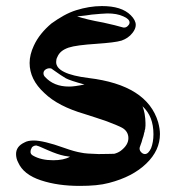

<svg xmlns="http://www.w3.org/2000/svg" viewBox="-20 -691 582 636"><path d="M88.9 -175.8C84 -178.7 81.1 -182.6 81.1 -187.5C81.1 -193.4 83 -198.2 85.9 -203.1C89.8 -207 94.7 -209 99.6 -209C100.6 -209 102.5 -209 103.5 -208C105.5 -208 117.2 -203.1 138.7 -193.4C161.1 -183.6 178.7 -177.7 193.4 -174.8C201.2 -173.8 207 -172.9 211.9 -171.9C198.2 -164.1 179.7 -160.2 156.2 -160.2C129.9 -160.2 107.4 -165 88.9 -175.8ZM452.1 -338.9C476.6 -316.4 488.3 -286.1 488.3 -246.1C488.3 -228.5 485.4 -212.9 480.5 -200.2C474.6 -187.5 467.8 -180.7 460 -180.7C457 -180.7 454.1 -181.6 451.2 -183.6C442.4 -190.4 440.4 -198.2 444.3 -207C445.3 -209 446.3 -213.9 449.2 -220.7C451.2 -227.5 452.1 -232.4 453.1 -234.4C454.1 -236.3 455.1 -240.2 456.1 -244.1C457 -250 458 -252.9 459 -254.9C459 -256.8 459 -259.8 460.9 -263.7C460.9 -267.6 461.9 -271.5 461.9 -274.4V-284.2C461.9 -293 460.9 -302.7 459 -314.5C457 -324.2 455.1 -332 452.1 -338.9ZM128.9 -436.5C126 -439.5 124 -443.4 124 -448.2C124 -453.1 126 -457 129.9 -460C133.8 -462.9 138.7 -464.8 143.6 -464.8C148.4 -464.8 151.4 -463.9 154.3 -460.9C174.8 -446.3 189.5 -436.5 198.2 -431.6C207 -426.8 227.5 -419.9 259.8 -411.1C236.3 -406.2 219.7 -404.3 210.9 -404.3H208C174.8 -404.3 148.4 -415 128.9 -436.5ZM335.9 -646.5C356.4 -646.5 374 -643.6 388.7 -636.7C402.3 -630.9 409.2 -624 409.2 -616.2C409.2 -613.3 408.2 -610.4 405.3 -607.4C399.4 -599.6 391.6 -597.7 381.8 -601.6C373 -604.5 352.5 -609.4 322.3 -616.2C284.2 -623 255.9 -629.9 235.4 -636.7C244.1 -637.7 259.8 -638.7 283.2 -642.6C306.6 -644.5 324.2 -646.5 335.9 -646.5ZM413.1 -640.6C392.6 -661.1 361.3 -670.9 317.4 -670.9C289.1 -670.9 260.7 -666 232.4 -657.2C204.1 -648.4 177.7 -632.8 150.4 -613.3C125 -591.8 104.5 -567.4 91.8 -539.1C83 -520.5 78.1 -501 78.1 -482.4C78.1 -446.3 93.8 -413.1 127 -382.8C158.2 -352.5 203.1 -330.1 259.8 -313.5C285.2 -305.7 310.5 -296.9 334 -289.1C359.4 -279.3 376 -272.5 384.8 -267.6C398.4 -259.8 405.3 -248 405.3 -233.4C405.3 -217.8 396.5 -204.1 379.9 -191.4C373 -186.5 366.2 -183.6 358.4 -181.6C350.6 -181.6 333 -180.7 306.6 -180.7C279.3 -181.6 259.8 -182.6 248 -185.5C235.4 -187.5 216.8 -192.4 192.4 -201.2C146.5 -217.8 112.3 -225.6 91.8 -225.6C79.1 -225.6 68.4 -223.6 60.5 -218.8C42 -210 33.2 -197.3 33.2 -180.7C33.2 -171.9 35.2 -162.1 40 -153.3C51.8 -126 77.1 -106.4 115.2 -93.8C153.3 -81.1 196.3 -75.2 244.1 -75.2C283.2 -75.2 315.4 -78.1 340.8 -85C393.6 -98.6 434.6 -120.1 464.8 -149.4C495.1 -178.7 509.8 -210.9 509.8 -247.1C509.8 -258.8 507.8 -271.5 503.9 -286.1C479.5 -368.2 403.3 -417 273.4 -432.6C202.1 -441.4 166 -459 166 -485.4C166 -491.2 167 -497.1 169.9 -502C175.8 -516.6 187.5 -526.4 207 -533.2C224.6 -539.1 255.9 -543 299.8 -545.9C339.8 -548.8 367.2 -551.8 382.8 -556.6C396.5 -561.5 409.2 -569.3 418.9 -582C425.8 -590.8 429.7 -599.6 429.7 -608.4C429.7 -619.1 423.8 -629.9 413.1 -640.6Z"/></svg>

Font: Puffy Slushy
Style: Regular
Weight: 400
Designer: Intuisi Creative
Foundry: Intuisi Creative
Version: Version 001.000